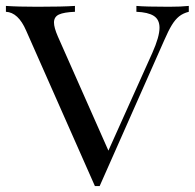

<svg xmlns="http://www.w3.org/2000/svg" viewBox="-23 -628 662 653"><path d="M619.1 -607.9V-587.9Q599.6 -583 586.2 -572.3Q572.8 -561.5 561.3 -542.7Q549.8 -523.9 535.2 -490.2L315.9 4.9H299.8L65.9 -523.9Q39.1 -585.9 -2.9 -587.9V-607.9Q37.1 -605 104 -605Q189.9 -605 231.9 -607.9V-587.9Q194.3 -586.4 177.5 -578.6Q160.6 -570.8 160.6 -551.3Q160.6 -534.2 173.8 -503.9L345.7 -115.7L495.1 -448.2Q519.5 -502.9 519.5 -533.7Q519.5 -561.5 500 -574Q480.5 -586.4 440.9 -587.9V-607.9Q470.7 -605 551.8 -605Q593.3 -605 619.1 -607.9Z"/></svg>

Font: Playfair Display SC
Style: Regular
Weight: 400
Designer: Claus Eggers Sørensen
Foundry: Claus Eggers Sørensen
Version: Version 1.004;PS 001.004;hotconv 1.0.70;makeotf.lib2.5.58329